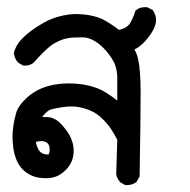

<svg xmlns="http://www.w3.org/2000/svg" viewBox="-20 -331 540 546"><path d="M124 -19.5Q114.3 -16.6 99.6 2Q107.4 2 115.2 2Q136.7 2.9 155.8 23.9Q174.8 44.9 182.1 62.5Q189.5 80.1 189.5 97.7Q189.5 129.9 167 152.3Q151.4 168 133.8 172.9Q123 175.8 112.8 175.8Q102.5 175.8 94.7 174.8Q66.4 171.9 43.9 150.4Q32.2 137.7 25.9 121.1Q19.5 104.5 17.6 87.4Q15.6 70.3 15.6 58.6Q15.6 27.3 25.4 -7.8Q31.2 -30.3 57.1 -53.7Q83 -77.1 119.1 -86.9Q146.5 -93.8 174.8 -93.8Q219.7 -93.8 256.8 -80.1Q280.3 -71.3 313.5 -44.9Q313.5 -58.6 313.5 -78.6Q313.5 -98.6 313.5 -115.2Q311.5 -141.6 301.8 -158.2Q289.1 -179.7 274.4 -194.3Q247.1 -221.7 219.7 -224.6Q213.9 -224.6 204.6 -224.6Q195.3 -224.6 186.5 -224.1Q177.7 -223.6 172.4 -222.2Q167 -220.7 161.1 -219.7Q141.6 -212.9 127 -203.1Q106.4 -187.5 77.1 -154.3Q67.4 -144.5 51.8 -144.5Q49.8 -144.5 45.9 -144.5L31.2 -153.3Q20.5 -165 19.5 -180.7Q24.4 -200.2 38.1 -215.8Q62.5 -243.2 106.4 -267.6Q128.9 -280.3 160.2 -287.1Q179.7 -291 194.3 -291Q239.3 -291 271.5 -276.4Q291 -266.6 318.4 -246.1Q336.9 -250 344.7 -258.8L348.6 -262.7Q358.4 -278.3 365.2 -300.8Q374 -307.6 380.4 -309.1Q386.7 -310.5 390.6 -310.5Q394.5 -310.5 398.4 -310.5L414.1 -302.7Q423.8 -289.1 423.8 -274.4Q423.8 -250 394.5 -215.8Q377.9 -197.3 362.3 -190.4Q370.1 -176.8 373 -161.1Q379.9 -131.8 379.9 -65.4Q379.9 1 377 170.9L368.2 186.5Q356.4 195.3 341.8 195.3Q339.8 195.3 335.9 195.3L322.3 187.5Q311.5 175.8 310.5 163.1L313.5 66.4Q304.7 49.8 295.9 36.1Q284.2 18.6 266.1 2Q248 -14.6 220.7 -22.5Q201.2 -28.3 183.6 -28.3Q158.2 -28.3 124 -19.5ZM115.2 108.4Q117.2 108.4 118.2 108.4Q121.1 102.5 121.1 97.2Q121.1 91.8 121.1 89.8Q120.1 81.1 115.2 76.2L110.4 73.2Q105.5 70.3 98.1 70.3Q90.8 70.3 82 72.3Q85.9 92.8 94.2 100.6Q102.5 108.4 115.2 108.4Z"/></svg>

Font: JasonHandwriting2
Style: SemiBold
Weight: 600
Version: Version 1.04.7